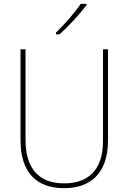

<svg xmlns="http://www.w3.org/2000/svg" viewBox="-20 -971 669 1001"><path d="M431 -944V-951H401C370 -905 317 -845 272 -801V-792H290C338 -834 396 -898 431 -944ZM543 -239V-714H517V-236C517 -81 436 -15 315 -15C187 -15 113 -87 113 -243V-714H87V-240C87 -73 169 10 314 10C447 10 543 -62 543 -239Z"/></svg>

Font: Noto Sans Armenian SemiCondensed Thin
Style: Regular
Weight: 100
Width: 4
Designer: Monotype Design Team
Foundry: Monotype Imaging Inc.
Version: Version 2.008